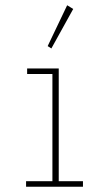

<svg xmlns="http://www.w3.org/2000/svg" viewBox="-20 -709 415 729"><path d="M79 0V-21H179V-428H83V-449H203V-21H295V0ZM175 -525 161 -534 235 -689 258 -675Z"/></svg>

Font: Inconsolata Condensed ExtraLight
Style: Regular
Weight: 200
Width: 3
Monospace: yes
Designer: Raph Levien, Cyreal, Brenton Simpson
Foundry: Raph Levien, Cyreal, Google
Version: Version 3.100; ttfautohint (v1.8.4.7-5d5b)